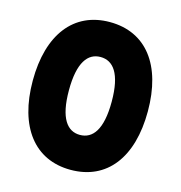

<svg xmlns="http://www.w3.org/2000/svg" viewBox="-121 -896 1000 1062"><g transform="rotate(15 379.0 -365.0)"><path d="M378 58C586 58 708 -100 708 -365C708 -630 586 -788 378 -788C172 -788 49 -630 49 -365C49 -100 172 58 378 58ZM256 -365C256 -526 306 -588 378 -588C451 -588 501 -526 501 -365C501 -204 451 -142 378 -142C306 -142 256 -204 256 -365Z"/></g></svg>

Font: LINE Seed JP_OTF ExtraBold
Style: Regular
Weight: 800
Designer: LY Corporation & Fontrix & Fontworks
Version: Version 1.013